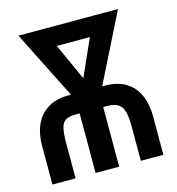

<svg xmlns="http://www.w3.org/2000/svg" viewBox="-105 -790 812 881"><g transform="rotate(-15 301.0 -350.0)"><path d="M386 -376H373L535 -700H62L225 -376H210Q154 -376 115 -352Q76 -328 56 -285Q36 -242 36 -183V0H146V-167Q146 -212 152 -237.5Q158 -263 174.5 -273Q191 -283 222 -283H241V0H353V-283H373Q418 -283 437 -259Q456 -235 456 -165V0H563V-183Q563 -241 543.5 -284.5Q524 -328 484.5 -352Q445 -376 386 -376ZM299 -434 220 -609H377Z"/></g></svg>

Font: Advent Pro
Style: Regular
Weight: 400
Designer: VivaRado, Andreas Kalpakidis
Foundry: VivaRado, Andreas Kalpakidis
Version: Version 3.000